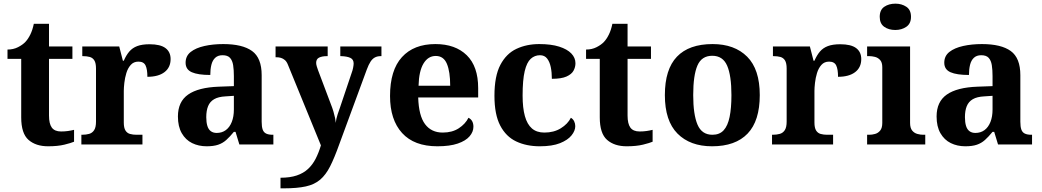

<svg xmlns="http://www.w3.org/2000/svg" viewBox="-20 -790 5696 1050"><path d="M243 10Q176 10 136 -25Q96 -60 96 -148V-468H21V-519Q53 -519 78.5 -532Q104 -545 119 -561Q134 -577 146 -601.5Q158 -626 165 -660H248V-536H376V-468H248V-158Q248 -113 263.5 -92Q279 -71 314 -71Q334 -71 351.5 -73.5Q369 -76 385 -80V-15Q369 -8 332.5 1Q296 10 243 10Z M425 0V-53H428Q451 -53 468 -58Q485 -63 495 -78.5Q505 -94 505 -125V-415Q505 -445 496 -459.5Q487 -474 471 -478.5Q455 -483 433 -483H430V-536H632L652 -458H657Q670 -488 687 -508Q704 -528 730.5 -538Q757 -548 798 -548Q857 -548 885 -527Q913 -506 913 -467Q913 -421 879.5 -395.5Q846 -370 786 -370Q786 -411 776 -432Q766 -453 737 -453Q711 -453 695 -435Q679 -417 671 -390.5Q663 -364 660 -337Q657 -310 657 -293V-120Q657 -91 666 -76.5Q675 -62 691 -57.5Q707 -53 727 -53H759V0Z M1110 10Q1066 10 1030.5 -7.5Q995 -25 974 -61.5Q953 -98 953 -153Q953 -234 1009 -273Q1065 -312 1177 -316L1259 -319V-374Q1259 -408 1255 -433.5Q1251 -459 1238 -473.5Q1225 -488 1197 -488Q1172 -488 1157 -474Q1142 -460 1136 -435.5Q1130 -411 1130 -380Q1063 -380 1029 -395Q995 -410 995 -447Q995 -484 1023 -506Q1051 -528 1098 -538.5Q1145 -549 1201 -549Q1306 -549 1358.5 -511Q1411 -473 1411 -379V-124Q1411 -97 1416.5 -81.5Q1422 -66 1435.5 -59.5Q1449 -53 1471 -53H1475V0H1289L1268 -69H1259Q1237 -42 1217.5 -24.5Q1198 -7 1173 1.5Q1148 10 1110 10ZM1165 -63Q1194 -63 1215 -78.5Q1236 -94 1247.5 -123Q1259 -152 1259 -191V-266L1214 -263Q1174 -261 1151 -247.5Q1128 -234 1118 -209.5Q1108 -185 1108 -149Q1108 -121 1114 -101.5Q1120 -82 1133 -72.5Q1146 -63 1165 -63Z M1514 182Q1566 182 1603 169.5Q1640 157 1665 133.5Q1690 110 1706.5 77.5Q1723 45 1735 5L1555 -435Q1548 -453 1538 -461.5Q1528 -470 1516.5 -473.5Q1505 -477 1491 -477H1487V-536H1772V-483H1769Q1741 -483 1725 -475Q1709 -467 1709 -446Q1709 -438 1712.5 -426.5Q1716 -415 1719 -407L1788 -224Q1798 -199 1803.5 -180Q1809 -161 1812 -146.5Q1815 -132 1816 -118Q1818 -139 1826.5 -165Q1835 -191 1838 -198L1904 -394Q1908 -404 1911 -419Q1914 -434 1914 -443Q1914 -465 1896 -473.5Q1878 -482 1845 -483H1841V-536H2066V-483H2062Q2044 -483 2030.5 -476Q2017 -469 2006.5 -453Q1996 -437 1986 -410L1835 0Q1809 73 1785.5 119.5Q1762 166 1731 192.5Q1700 219 1652.5 229.5Q1605 240 1531 240H1514Z M2372 10Q2245 10 2179 -62.5Q2113 -135 2113 -265Q2113 -406 2178 -477.5Q2243 -549 2361 -549Q2470 -549 2532.5 -488Q2595 -427 2595 -308V-257H2267Q2270 -157 2304.5 -111Q2339 -65 2401 -65Q2453 -65 2489 -88.5Q2525 -112 2542 -146Q2556 -139 2562.5 -126.5Q2569 -114 2569 -97Q2569 -69 2548 -44.5Q2527 -20 2483.5 -5Q2440 10 2372 10ZM2442 -321Q2442 -398 2424 -441Q2406 -484 2363 -484Q2321 -484 2296 -442.5Q2271 -401 2269 -321Z M2932 10Q2859 10 2803 -16.5Q2747 -43 2715.5 -103.5Q2684 -164 2684 -266Q2684 -374 2716.5 -435.5Q2749 -497 2804.5 -523Q2860 -549 2929 -549Q2994 -549 3038 -535Q3082 -521 3104.5 -497.5Q3127 -474 3127 -444Q3127 -423 3116.5 -403.5Q3106 -384 3078 -371.5Q3050 -359 2998 -359Q2998 -394 2992 -423Q2986 -452 2972 -470Q2958 -488 2933 -488Q2904 -488 2882.5 -468.5Q2861 -449 2849.5 -401Q2838 -353 2838 -267Q2838 -200 2850.5 -155Q2863 -110 2889 -87.5Q2915 -65 2957 -65Q3009 -65 3047 -88.5Q3085 -112 3102 -146Q3114 -139 3120 -126.5Q3126 -114 3126 -100Q3126 -75 3105.5 -49.5Q3085 -24 3042.5 -7Q3000 10 2932 10Z M3407 10Q3340 10 3300 -25Q3260 -60 3260 -148V-468H3185V-519Q3217 -519 3242.5 -532Q3268 -545 3283 -561Q3298 -577 3310 -601.5Q3322 -626 3329 -660H3412V-536H3540V-468H3412V-158Q3412 -113 3427.5 -92Q3443 -71 3478 -71Q3498 -71 3515.5 -73.5Q3533 -76 3549 -80V-15Q3533 -8 3496.5 1Q3460 10 3407 10Z M3874 10Q3754 10 3685 -59.5Q3616 -129 3616 -270Q3616 -411 3682 -480Q3748 -549 3877 -549Q3997 -549 4066 -480Q4135 -411 4135 -270Q4135 -129 4068.5 -59.5Q4002 10 3874 10ZM3876 -53Q3915 -53 3937.5 -77.5Q3960 -102 3970 -150.5Q3980 -199 3980 -270Q3980 -377 3956.5 -431Q3933 -485 3875 -485Q3817 -485 3794 -431.5Q3771 -378 3771 -270Q3771 -164 3794.5 -108.5Q3818 -53 3876 -53Z M4202 0V-53H4205Q4228 -53 4245 -58Q4262 -63 4272 -78.5Q4282 -94 4282 -125V-415Q4282 -445 4273 -459.5Q4264 -474 4248 -478.5Q4232 -483 4210 -483H4207V-536H4409L4429 -458H4434Q4447 -488 4464 -508Q4481 -528 4507.5 -538Q4534 -548 4575 -548Q4634 -548 4662 -527Q4690 -506 4690 -467Q4690 -421 4656.5 -395.5Q4623 -370 4563 -370Q4563 -411 4553 -432Q4543 -453 4514 -453Q4488 -453 4472 -435Q4456 -417 4448 -390.5Q4440 -364 4437 -337Q4434 -310 4434 -293V-120Q4434 -91 4443 -76.5Q4452 -62 4468 -57.5Q4484 -53 4504 -53H4536V0Z M4722 0V-53H4734Q4749 -53 4765.5 -57.5Q4782 -62 4793.5 -76Q4805 -90 4805 -118V-422Q4805 -449 4793 -462Q4781 -475 4764.5 -479Q4748 -483 4734 -483H4722V-536H4957V-118Q4957 -90 4968.5 -76Q4980 -62 4997 -57.5Q5014 -53 5028 -53H5040V0ZM4876 -626Q4840 -626 4815.5 -643.5Q4791 -661 4791 -698Q4791 -736 4816 -753Q4841 -770 4877 -770Q4911 -770 4936.5 -753Q4962 -736 4962 -698Q4962 -661 4936.5 -643.5Q4911 -626 4876 -626Z M5259 10Q5215 10 5179.5 -7.5Q5144 -25 5123 -61.5Q5102 -98 5102 -153Q5102 -234 5158 -273Q5214 -312 5326 -316L5408 -319V-374Q5408 -408 5404 -433.5Q5400 -459 5387 -473.5Q5374 -488 5346 -488Q5321 -488 5306 -474Q5291 -460 5285 -435.5Q5279 -411 5279 -380Q5212 -380 5178 -395Q5144 -410 5144 -447Q5144 -484 5172 -506Q5200 -528 5247 -538.5Q5294 -549 5350 -549Q5455 -549 5507.5 -511Q5560 -473 5560 -379V-124Q5560 -97 5565.5 -81.5Q5571 -66 5584.5 -59.5Q5598 -53 5620 -53H5624V0H5438L5417 -69H5408Q5386 -42 5366.5 -24.5Q5347 -7 5322 1.5Q5297 10 5259 10ZM5314 -63Q5343 -63 5364 -78.5Q5385 -94 5396.5 -123Q5408 -152 5408 -191V-266L5363 -263Q5323 -261 5300 -247.5Q5277 -234 5267 -209.5Q5257 -185 5257 -149Q5257 -121 5263 -101.5Q5269 -82 5282 -72.5Q5295 -63 5314 -63Z"/></svg>

Font: Noto Serif Gujarati
Style: Bold
Weight: 700
Version: Version 2.102